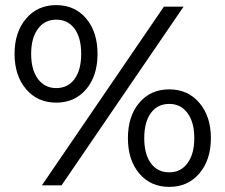

<svg xmlns="http://www.w3.org/2000/svg" viewBox="-20 -726 883 752"><path d="M317.5 -376.5Q273 -324 200 -324Q127 -324 82 -377Q37 -430 37 -515Q37 -600 82 -653Q127 -706 200 -706Q273 -706 317.5 -653.5Q362 -601 362 -515Q362 -429 317.5 -376.5ZM221 0H144L622 -700H699ZM200 -381Q246 -381 272 -416.5Q298 -452 298 -515Q298 -578 272 -613.5Q246 -649 200 -649Q155 -649 128.5 -613Q102 -577 102 -515Q102 -453 128.5 -417Q155 -381 200 -381ZM761 -47Q716 6 643 6Q570 6 525.5 -46.5Q481 -99 481 -185Q481 -271 525.5 -323.5Q570 -376 643 -376Q716 -376 761 -323Q806 -270 806 -185Q806 -100 761 -47ZM643 -51Q688 -51 714.5 -87Q741 -123 741 -185Q741 -247 714.5 -283Q688 -319 643 -319Q597 -319 571 -283.5Q545 -248 545 -185Q545 -122 571 -86.5Q597 -51 643 -51Z"/></svg>

Font: false
Style: Regular
Weight: 500
Designer: Julieta Ulanovsky
Foundry: Julieta Ulanovsky
Version: Version 7.222;hotconv 1.0.109;makeotfexe 2.5.65596